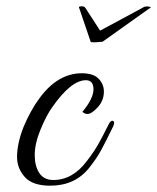

<svg xmlns="http://www.w3.org/2000/svg" viewBox="-20 -584 497 608"><path d="M241 -230Q276 -272 276 -301Q276 -330 252 -330Q205 -330 145 -244Q127 -219 108 -173Q90 -129 90 -93Q90 -58 104.5 -36Q119 -14 149 -14Q210 -14 255 -74Q278 -104 291 -127Q303 -148 324 -190Q331 -204 338 -201Q345 -198 338 -183Q326 -158 316.5 -139.5Q307 -121 300 -108Q286 -82 262 -52Q217 4 139 4Q83 4 58.5 -23.5Q34 -51 34 -87Q34 -130 55 -183Q66 -209 78.5 -231.5Q91 -254 105 -273Q163 -352 239 -352Q276 -352 292.5 -334.5Q309 -317 309 -294Q309 -260 281 -236Q267 -223 257.5 -223Q248 -223 241 -230ZM429 -558Q436 -563 442.5 -563.5Q449 -564 452.5 -563Q456 -562 457 -560Q458 -558 454 -558L305 -452Q268 -448 267 -452L231 -558Q230 -559 230 -561Q230 -564 239 -564Q248 -564 251 -558L297 -487Z"/></svg>

Font: #9Slide05 Great Vibes
Style: Regular
Weight: 400
Designer: Robert E. Leuschke
Foundry: Robert E. Leuschke
Version: Version 1.001